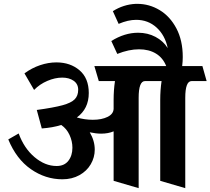

<svg xmlns="http://www.w3.org/2000/svg" viewBox="-20 -923 1093 997"><path d="M975 -502Q942 -502 942 -415V54L812 16V-404Q812 -455 819 -502H733Q700 -502 700 -415V54L570 16V-241Q542 -229 505 -229Q479 -229 446 -236Q472 -192 472 -146Q472 -106 451.5 -70.5Q431 -35 392.5 -13.5Q354 8 304 8Q216 8 140.5 -44.5Q65 -97 23 -199L77 -230Q105 -153 159.5 -107Q214 -61 274 -61Q314 -61 335 -88Q356 -115 356 -156Q356 -190 341 -222.5Q326 -255 298 -274Q253 -260 197 -256L171 -352Q259 -364 304.5 -376.5Q350 -389 368 -407.5Q386 -426 386 -457Q386 -487 362.5 -503.5Q339 -520 303 -520Q266 -520 226 -503Q186 -486 157 -456L107 -542Q145 -570 188 -584.5Q231 -599 273 -599Q345 -599 393 -558Q441 -517 441 -440Q441 -358 379 -313Q420 -301 462 -301Q508 -301 538.5 -316Q569 -331 570 -358V-404Q570 -455 577 -502H493L470 -580H843Q826 -623 789.5 -645Q753 -667 702 -667Q649 -667 589 -643L558 -710Q627 -753 697 -753Q747 -753 787.5 -731.5Q828 -710 851 -673Q837 -740 793 -780Q749 -820 687 -820Q645 -820 596 -799L566 -865Q621 -900 685 -903H693Q755 -903 809 -870.5Q863 -838 896 -775.5Q929 -713 929 -627Q929 -604 926 -580H1031L1053 -502Z"/></svg>

Font: Sumana
Style: Bold
Weight: 700
Designer: Cyreal, Alexei Vanyashin (Devanagari), Olga Karpushina (Latin)
Foundry: Cyreal
Version: Version 1.015;PS 001.015;hotconv 1.0.70;makeotf.lib2.5.58329